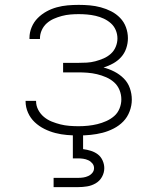

<svg xmlns="http://www.w3.org/2000/svg" viewBox="-20 -548 640 788"><path d="M303 8Q279 8 255 6Q231 4 207.5 -2Q184 -8 162 -19Q140 -30 122.5 -46.5Q105 -63 95 -85.5Q85 -108 85 -132Q85 -133 85 -133.5Q85 -134 85 -134H128Q128 -134 128 -133.5Q128 -133 128 -133Q128 -114 137 -97Q146 -80 160.5 -68Q175 -56 192.5 -49Q210 -42 228 -37.5Q246 -33 265 -31.5Q284 -30 303 -30Q322 -30 341.5 -32Q361 -34 379.5 -38.5Q398 -43 416 -51Q434 -59 448.5 -71.5Q463 -84 470.5 -102.5Q478 -121 478 -140Q478 -160 470.5 -178.5Q463 -197 448.5 -210Q434 -223 415.5 -231Q397 -239 378 -243.5Q359 -248 339.5 -249.5Q320 -251 300 -251H239V-290H300Q318 -290 336 -291Q354 -292 371 -296.5Q388 -301 404.5 -308Q421 -315 434.5 -327Q448 -339 455 -356Q462 -373 462 -390Q462 -408 455 -424.5Q448 -441 435 -452.5Q422 -464 406 -471.5Q390 -479 372.5 -483Q355 -487 337.5 -488.5Q320 -490 303 -490Q286 -490 268.5 -488.5Q251 -487 234 -482.5Q217 -478 201 -471Q185 -464 172 -452.5Q159 -441 151.5 -424.5Q144 -408 144 -391Q144 -390 144 -389.5Q144 -389 144 -388H101Q101 -389 101 -390.5Q101 -392 101 -393Q101 -415 110 -436.5Q119 -458 135 -474Q151 -490 171 -501Q191 -512 213 -518Q235 -524 257.5 -526Q280 -528 303 -528Q326 -528 348.5 -526Q371 -524 393.5 -518Q416 -512 436.5 -501.5Q457 -491 473 -474.5Q489 -458 497 -436Q505 -414 505 -391Q505 -370 498 -349.5Q491 -329 477 -313.5Q463 -298 444 -287.5Q425 -277 405 -271Q428 -265 449.5 -254Q471 -243 488 -226Q505 -209 513 -186Q521 -163 521 -139Q521 -115 512 -91Q503 -67 486 -49.5Q469 -32 446.5 -20.5Q424 -9 400.5 -3Q377 3 352 5.5Q327 8 303 8ZM200 220V182H300Q311 182 321.5 180.5Q332 179 342 174.5Q352 170 359 161.5Q366 153 366 142Q366 131 359 122.5Q352 114 342 109.5Q332 105 321.5 103.5Q311 102 300 102H279V0H321V64Q337 66 353 71Q369 76 381.5 85.5Q394 95 401 110.5Q408 126 408 142Q408 161 398.5 178Q389 195 372.5 204.5Q356 214 337.5 217Q319 220 300 220Z"/></svg>

Font: Zed Sans Extralight Extended
Style: Regular
Weight: 200
Width: 7
Designer: Belleve Invis
Foundry: Belleve Invis
Version: Version 1.0.0; ttfautohint (v1.8.4)